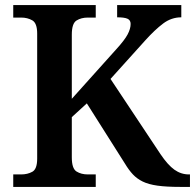

<svg xmlns="http://www.w3.org/2000/svg" viewBox="-20 -734 766 754"><path d="M32 0V-49H63Q88 -49 107 -59.5Q126 -70 126 -111V-602Q126 -643 107 -654Q88 -665 63 -665H32V-714H356V-665H325Q299 -665 280.5 -653.5Q262 -642 262 -598V-346L437 -541Q469 -576 481 -598.5Q493 -621 493 -640Q493 -655 480.5 -660.5Q468 -666 440 -666V-714H692V-666Q653 -666 620.5 -641.5Q588 -617 551 -576L414 -424L610 -129Q639 -86 665 -67.5Q691 -49 722 -49H726V0H688Q633 0 598 -5Q563 -10 540.5 -21Q518 -32 502 -49Q486 -66 471 -91L321 -328L262 -274V-116Q262 -72 280.5 -60.5Q299 -49 325 -49H356V0Z"/></svg>

Font: Noto Serif Thai SemiBold
Style: Regular
Weight: 600
Designer: Monotype Design Team
Foundry: Monotype Imaging Inc.
Version: Version 2.001; ttfautohint (v1.8.4.7-5d5b)